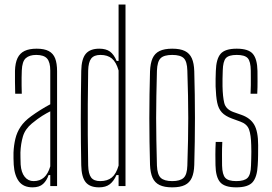

<svg xmlns="http://www.w3.org/2000/svg" viewBox="-20 -820 1199 846"><path d="M123.5 5.5Q83 5.5 63.2 -21Q43.5 -47.5 40.5 -94Q40 -108.5 39.5 -121.5Q39 -134.5 39.5 -148Q41 -180.5 47.8 -208.8Q54.5 -237 70.8 -261.5Q87 -286 117.5 -308Q136 -321.5 157.8 -335.2Q179.5 -349 201.5 -360.5V-509Q201.5 -546 187.5 -562Q173.5 -578 139.5 -578Q110 -578 93.8 -563.8Q77.5 -549.5 76 -509Q75.5 -495.5 75.2 -478.2Q75 -461 75.2 -442.5Q75.5 -424 76 -407H47Q46.5 -432 46 -459.2Q45.5 -486.5 46 -508Q47 -542.5 57.2 -564Q67.5 -585.5 88.2 -595.5Q109 -605.5 141.5 -605.5Q175 -605.5 194.8 -595Q214.5 -584.5 223 -562.8Q231.5 -541 231.5 -506V0H201.5V-48.5H194Q186 -24.5 169.8 -9.5Q153.5 5.5 123.5 5.5ZM128 -22Q156 -22 174 -38.2Q192 -54.5 201.5 -87V-329.5Q184.5 -321 166 -309.5Q147.5 -298 120.5 -276Q90.5 -251 81 -218.8Q71.5 -186.5 70 -148Q70 -139.5 70.2 -124.8Q70.5 -110 71 -95Q73.5 -60 88.8 -41Q104 -22 128 -22Z M416.5 5.5Q376 5.5 357.5 -17.2Q339 -40 338 -92Q337 -143 336.5 -193Q336 -243 336 -293.5Q336 -344 336.5 -397.2Q337 -450.5 338 -508Q339 -560.5 358 -583Q377 -605.5 417.5 -605.5Q447 -605.5 464.5 -592.8Q482 -580 494 -551.5H502.5V-800H533V0H502.5V-48.5H493Q481.5 -22 463.8 -8.2Q446 5.5 416.5 5.5ZM421.5 -22Q453.5 -22 472.8 -38Q492 -54 502.5 -90.5V-509.5Q492 -546.5 473 -562.2Q454 -578 422.5 -578Q394.5 -578 382 -562.2Q369.5 -546.5 368.5 -509Q367 -430 366.8 -360.2Q366.5 -290.5 366.8 -224.8Q367 -159 368.5 -91Q369.5 -54 381.5 -38Q393.5 -22 421.5 -22Z M739 5.5Q704 5.5 683 -4.8Q662 -15 652.2 -36.8Q642.5 -58.5 641 -93.5Q639.5 -144 638.8 -195.8Q638 -247.5 638 -299.5Q638 -351.5 638.8 -403.2Q639.5 -455 641 -505.5Q642.5 -541.5 652.2 -563.2Q662 -585 683 -595.2Q704 -605.5 739 -605.5Q774 -605.5 794.8 -595.2Q815.5 -585 825.2 -563.2Q835 -541.5 836 -505.5Q837.5 -455 838.2 -403.2Q839 -351.5 839 -299.8Q839 -248 838.2 -196.2Q837.5 -144.5 836 -93.5Q835 -58.5 825.2 -36.8Q815.5 -15 794.8 -4.8Q774 5.5 739 5.5ZM739 -22Q774 -22 789.2 -36.5Q804.5 -51 805.5 -90.5Q807.5 -151.5 808.5 -202Q809.5 -252.5 809.5 -299.8Q809.5 -347 808.5 -397.2Q807.5 -447.5 805.5 -508.5Q804.5 -549 789.8 -563.5Q775 -578 739 -578Q702.5 -578 687.8 -563.5Q673 -549 671.5 -508.5Q670 -447.5 669 -397.2Q668 -347 668 -299.8Q668 -252.5 669 -202Q670 -151.5 671.5 -90.5Q673 -51 688.2 -36.5Q703.5 -22 739 -22Z M1021 5.5Q969.5 5.5 950 -17.2Q930.5 -40 929.5 -92Q929 -113.5 929 -139Q929 -164.5 930.5 -194.5H959.5Q958 -163.5 958.2 -138.2Q958.5 -113 958.5 -90.5Q959.5 -50.5 972.8 -36.2Q986 -22 1021 -22Q1056.5 -22 1070.8 -36.2Q1085 -50.5 1086 -90.5Q1086.5 -106 1087 -121.5Q1087.5 -137 1087.5 -151.5Q1087.5 -166 1087 -179.5Q1086 -226 1077.2 -249.8Q1068.5 -273.5 1039.5 -284L1002.5 -297.5Q972.5 -308.5 957.5 -324.8Q942.5 -341 937 -368Q931.5 -395 930 -439Q929.5 -457.5 930 -473Q930.5 -488.5 931 -507Q932.5 -560 952 -582.8Q971.5 -605.5 1023 -605.5Q1074.5 -605.5 1094 -582.8Q1113.5 -560 1114.5 -507.5Q1114.5 -487 1114.8 -462Q1115 -437 1113.5 -407H1084Q1085 -427 1085.2 -444.8Q1085.5 -462.5 1085.2 -478.8Q1085 -495 1085 -509Q1084.5 -549.5 1071.5 -563.8Q1058.5 -578 1023 -578Q988 -578 975.2 -563.8Q962.5 -549.5 961.5 -509Q961 -489 960.5 -473.2Q960 -457.5 960.5 -439.5Q961.5 -394 968 -366.8Q974.5 -339.5 1006.5 -327L1043.5 -314Q1082.5 -300.5 1100 -270.8Q1117.5 -241 1117.5 -180Q1117.5 -160 1117.2 -136Q1117 -112 1115.5 -91.5Q1113 -40 1093 -17.2Q1073 5.5 1021 5.5Z"/></svg>

Font: Big Shoulders Display Thin ExtraLight
Style: Regular
Weight: 250
Version: Version 2.002